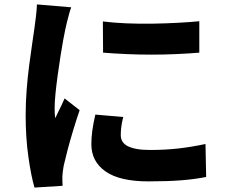

<svg xmlns="http://www.w3.org/2000/svg" viewBox="-20 -803 1040 868"><path d="M445 -706Q493 -700 551 -697.5Q609 -695 669.5 -696Q730 -697 785 -700Q840 -703 881 -707V-565Q834 -561 778 -558.5Q722 -556 664.5 -556Q607 -556 551 -558.5Q495 -561 446 -565ZM537 -274Q531 -249 528.5 -230.5Q526 -212 526 -192Q526 -175 534 -162.5Q542 -150 558 -142Q574 -134 598.5 -129.5Q623 -125 658 -125Q725 -125 784 -131.5Q843 -138 909 -152L912 -3Q863 7 800.5 12Q738 17 651 17Q521 17 457 -28Q393 -73 393 -151Q393 -182 397.5 -214Q402 -246 411 -285ZM302 -770Q298 -760 292.5 -740.5Q287 -721 282.5 -702Q278 -683 276 -674Q272 -656 266 -623.5Q260 -591 253.5 -549.5Q247 -508 241 -464.5Q235 -421 231 -381.5Q227 -342 227 -313Q227 -304 227.5 -291Q228 -278 230 -269Q237 -284 244 -298.5Q251 -313 258.5 -328Q266 -343 272 -358L340 -305Q325 -261 310.5 -213Q296 -165 285 -123Q274 -81 268 -54Q266 -43 264 -28Q262 -13 262 -6Q262 2 262 14Q262 26 263 37L136 45Q121 -5 108.5 -92.5Q96 -180 96 -282Q96 -339 100.5 -397Q105 -455 112 -508.5Q119 -562 125.5 -605.5Q132 -649 136 -678Q139 -700 142.5 -728.5Q146 -757 147 -783Z"/></svg>

Font: Noto Sans SC Thin ExtraBold
Style: Regular
Weight: 800
Version: Version 2.004-H2;hotconv 1.0.118;makeotfexe 2.5.65603